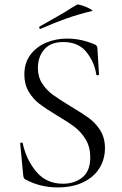

<svg xmlns="http://www.w3.org/2000/svg" viewBox="-20 -804 531 836"><path d="M286 -342Q338 -311 367 -290Q396 -269 416.5 -236.5Q437 -204 437 -159Q437 -111 413 -72Q389 -33 342.5 -10.5Q296 12 231 12Q154 12 90 -23Q85 -26 83.5 -30Q82 -34 81 -42L68 -178Q67 -182 72.5 -183Q78 -184 79 -180Q94 -109 138 -56.5Q182 -4 254 -4Q304 -4 338.5 -31.5Q373 -59 373 -119Q373 -164 353 -197Q333 -230 304.5 -251.5Q276 -273 227 -302Q179 -331 151.5 -352Q124 -373 105 -405Q86 -437 86 -480Q86 -530 112.5 -565.5Q139 -601 181.5 -618.5Q224 -636 272 -636Q331 -636 389 -612Q404 -607 404 -595L411 -481Q411 -476 405.5 -476Q400 -476 399 -480Q392 -532 357 -576.5Q322 -621 256 -621Q200 -621 172.5 -588.5Q145 -556 145 -508Q145 -469 164 -440Q183 -411 210 -391.5Q237 -372 286 -342ZM156 -678Q152 -678 151 -682.5Q150 -687 153 -689Q186 -707 262 -751Q280 -763 293.5 -771Q307 -779 316 -784Q320 -786 339.5 -779.5Q359 -773 373 -765Q387 -757 380 -756Q318 -741 266.5 -722.5Q215 -704 158 -679Z"/></svg>

Font: Cormorant Infant
Style: Regular
Weight: 400
Designer: Christian Thalmann (Catharsis Fonts)
Foundry: Catharsis Fonts
Version: Version 4.000